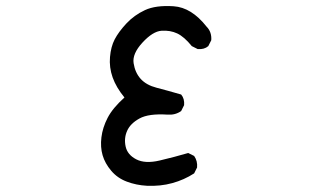

<svg xmlns="http://www.w3.org/2000/svg" viewBox="-20 -548 1040 635"><path d="M465.8 66.4Q430.7 64.5 399.4 52.7Q368.2 41 347.7 16.6Q327.1 -7.8 319.3 -34.7Q311.5 -61.5 315.4 -93.8Q319.3 -126 335.9 -158.2Q352.5 -190.4 391.6 -225.6Q364.3 -258.8 352.5 -292Q340.8 -325.2 343.8 -359.4Q346.7 -393.6 359.4 -418Q372.1 -442.4 397.9 -470.2Q423.8 -498 459.5 -514.6Q495.1 -531.2 554.2 -527.3Q613.3 -523.4 663.1 -460Q680.7 -442.4 678.7 -415L668.9 -395.5Q655.3 -383.8 633.8 -385.7L614.3 -395.5Q588.9 -426.8 565.9 -437.5Q543 -448.2 514.2 -446.3Q485.4 -444.3 451.2 -407.2Q417 -370.1 421.9 -338.9Q426.8 -307.6 445.3 -287.1Q463.9 -266.6 498 -257.8Q532.2 -249 579.1 -235.4Q590.8 -221.7 588.9 -200.2L579.1 -180.7Q559.6 -167 534.2 -168.9Q471.7 -172.9 441.4 -156.2Q411.1 -139.6 400.4 -115.2Q389.6 -90.8 395.5 -63.5Q401.4 -36.1 430.7 -21Q460 -5.9 507.8 -17.1Q555.7 -28.3 602.5 -42L622.1 -32.2Q633.8 -15.6 631.8 5.9L622.1 25.4Q588.9 46.9 549.8 57.6Q510.7 68.4 465.8 66.4Z"/></svg>

Font: NaikaiFont
Style: Regular
Weight: 400
Version: Version 1.67